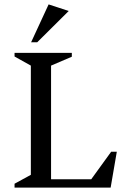

<svg xmlns="http://www.w3.org/2000/svg" viewBox="-20 -852 569 872"><path d="M46.1 0V-17.6L120.1 -58V-554L46.1 -595.4V-612H306.2V-594.4L211.9 -554V-37.9H394.4L485 -163H510.5L482.5 0ZM121.3 -660.1 200.8 -832 292.1 -802.1 149.1 -660.1Z"/></svg>

Font: Ancizar Serif Light
Style: Regular
Weight: 300
Designer: Cesar Puertas, Viviana Monsalve, Julian Moncada, Julian Prieto, Jose Castro, Felipe Aragon, Mariel Hernandez, Sara Alarc
Version: Version 8.100